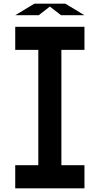

<svg xmlns="http://www.w3.org/2000/svg" viewBox="-20 -1020 540 1040"><path d="M312.5 -125H437.5V0H62.5V-125H187.5V-750H62.5V-875H437.5V-750H312.5ZM166 -1000H334L437.5 -937.5H311L250 -984.4L189.5 -937.5H62.5Z"/></svg>

Font: Oldtimer
Style: Regular
Weight: 400
Designer: GGBotNet
Foundry: GGBotNet
Version: 1.00